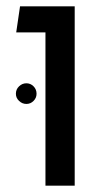

<svg xmlns="http://www.w3.org/2000/svg" viewBox="-20 -584 350 604"><path d="M123 -482H31L43 -564H215V0H123ZM30 -289Q30 -303 40 -312.5Q50 -322 63 -322Q76 -322 85.5 -312.5Q95 -303 95 -289Q95 -276 85.5 -266.5Q76 -257 63 -257Q50 -257 40 -266.5Q30 -276 30 -289Z"/></svg>

Font: FiraGOUPP
Style: Medium
Weight: 400
Designer: bBox Type
Foundry: bBox Type GmbH
Version: Version 1.001